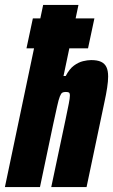

<svg xmlns="http://www.w3.org/2000/svg" viewBox="-38 -763 461 783"><path d="M70 -566 96 -688H347L321 -566ZM-18 0 138 -743H282L221 -453H230Q245 -482 263.5 -495.5Q282 -509 300.5 -513.5Q319 -518 334 -518Q359 -518 374 -511Q389 -504 396 -489.5Q403 -475 403 -451Q403 -432 399 -405.5Q395 -379 388 -347L315 0H171L229 -274Q238 -317 242.5 -340Q247 -363 247 -373Q247 -384 242.5 -386Q238 -388 230 -388Q221 -388 216 -385Q211 -382 206 -369.5Q201 -357 195 -329.5Q189 -302 178 -252L125 0Z"/></svg>

Font: Saira Condensed Black
Style: Italic
Weight: 900
Width: 3
Italic angle: -12°
Designer: Hector Gatti with collaboration of the Omnibus-Type team
Foundry: Omnibus-Type
Version: Version 1.101